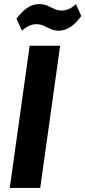

<svg xmlns="http://www.w3.org/2000/svg" viewBox="-20 -925 420 945"><path d="M276 -700 178 0H28L126 -700ZM61 -833Q87 -868 114.5 -886.5Q142 -905 172 -905Q195 -905 213 -897Q231 -889 248 -881Q265 -873 283 -873Q301 -873 318.5 -880.5Q336 -888 354 -905L380 -846Q355 -811 327 -792.5Q299 -774 270 -774Q247 -774 229 -782.5Q211 -791 194.5 -798.5Q178 -806 158 -806Q141 -806 123.5 -798Q106 -790 88 -774Z"/></svg>

Font: Pathway Extreme SemiCondensed
Style: Bold Italic
Weight: 700
Width: 4
Italic angle: -8°
Version: Version 1.001;gftools[0.9.26]